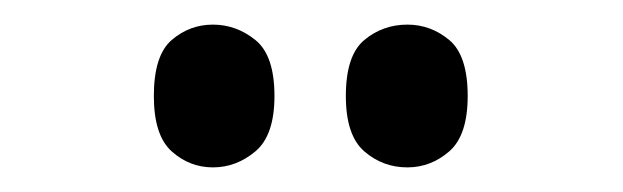

<svg xmlns="http://www.w3.org/2000/svg" viewBox="-20 -769 506 156"><path d="M311 -633Q291 -633 276 -646Q261 -659 261 -691Q261 -724 276 -736.5Q291 -749 311 -749Q330 -749 345 -736.5Q360 -724 360 -691Q360 -659 345 -646Q330 -633 311 -633ZM153 -633Q134 -633 119.5 -646Q105 -659 105 -691Q105 -724 119.5 -736.5Q134 -749 153 -749Q172 -749 187.5 -736.5Q203 -724 203 -691Q203 -659 187.5 -646Q172 -633 153 -633Z"/></svg>

Font: Noto Serif Tamil ExtraCondensed SemiBold
Style: Italic
Weight: 600
Width: 2
Italic angle: -12°
Designer: Indian Type Foundry, Tom Grace, and the Monotype Design Team
Foundry: Monotype Imaging Inc.
Version: Version 2.003; ttfautohint (v1.8.4.7-5d5b)